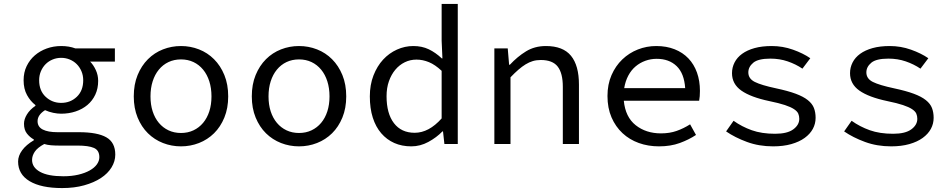

<svg xmlns="http://www.w3.org/2000/svg" viewBox="-20 -732 4840 976"><path d="M296 224Q189 224 130.5 189Q72 154 72 89Q72 60 92.5 32Q113 4 152 -19V-23Q132 -34 117 -53Q102 -72 102 -103Q102 -126 117 -150.5Q132 -175 160 -194V-198Q135 -217 117.5 -248.5Q100 -280 100 -324Q100 -364 115.5 -396Q131 -428 157 -450.5Q183 -473 217.5 -485.5Q252 -498 291 -498Q331 -498 363 -486H564V-419H438Q455 -402 467 -376Q479 -350 479 -321Q479 -282 464.5 -251Q450 -220 424.5 -198.5Q399 -177 364.5 -165.5Q330 -154 291 -154Q272 -154 250.5 -158.5Q229 -163 209 -172Q171 -148 171 -116Q171 -87 197.5 -73.5Q224 -60 272 -60H381Q475 -60 520.5 -34Q566 -8 566 54Q566 88 547 119Q528 150 493 173Q458 196 408 210Q358 224 296 224ZM291 -209Q338 -209 370.5 -240Q403 -271 403 -324Q403 -349 394 -370Q385 -391 370 -406Q355 -421 334.5 -429.5Q314 -438 291 -438Q268 -438 247.5 -429.5Q227 -421 212 -406Q197 -391 188 -370Q179 -349 179 -324Q179 -271 212 -240Q245 -209 291 -209ZM302 164Q344 164 378 156Q412 148 436 134.5Q460 121 472.5 103.5Q485 86 485 67Q485 32 457.5 20Q430 8 374 8H279Q258 8 239.5 6.5Q221 5 205 0Q170 19 156.5 39.5Q143 60 143 81Q143 119 183.5 141.5Q224 164 302 164Z M900 12Q852 12 808.5 -5Q765 -22 732 -54.5Q699 -87 679.5 -134.5Q660 -182 660 -242Q660 -303 679.5 -350.5Q699 -398 732 -431Q765 -464 808.5 -481Q852 -498 900 -498Q948 -498 991.5 -481Q1035 -464 1068 -431Q1101 -398 1120.5 -350.5Q1140 -303 1140 -242Q1140 -182 1120.5 -134.5Q1101 -87 1068 -54.5Q1035 -22 991.5 -5Q948 12 900 12ZM900 -56Q935 -56 963.5 -69.5Q992 -83 1012.5 -107.5Q1033 -132 1044 -166Q1055 -200 1055 -242Q1055 -284 1044 -318.5Q1033 -353 1012.5 -378Q992 -403 963.5 -416.5Q935 -430 900 -430Q865 -430 836.5 -416.5Q808 -403 787.5 -378Q767 -353 756 -318.5Q745 -284 745 -242Q745 -200 756 -166Q767 -132 787.5 -107.5Q808 -83 836.5 -69.5Q865 -56 900 -56Z M1500 12Q1452 12 1408.5 -5Q1365 -22 1332 -54.5Q1299 -87 1279.5 -134.5Q1260 -182 1260 -242Q1260 -303 1279.5 -350.5Q1299 -398 1332 -431Q1365 -464 1408.5 -481Q1452 -498 1500 -498Q1548 -498 1591.5 -481Q1635 -464 1668 -431Q1701 -398 1720.5 -350.5Q1740 -303 1740 -242Q1740 -182 1720.5 -134.5Q1701 -87 1668 -54.5Q1635 -22 1591.5 -5Q1548 12 1500 12ZM1500 -56Q1535 -56 1563.5 -69.5Q1592 -83 1612.5 -107.5Q1633 -132 1644 -166Q1655 -200 1655 -242Q1655 -284 1644 -318.5Q1633 -353 1612.5 -378Q1592 -403 1563.5 -416.5Q1535 -430 1500 -430Q1465 -430 1436.5 -416.5Q1408 -403 1387.5 -378Q1367 -353 1356 -318.5Q1345 -284 1345 -242Q1345 -200 1356 -166Q1367 -132 1387.5 -107.5Q1408 -83 1436.5 -69.5Q1465 -56 1500 -56Z M2071 12Q2023 12 1984.5 -5Q1946 -22 1918 -54.5Q1890 -87 1875 -134Q1860 -181 1860 -242Q1860 -301 1878.5 -348.5Q1897 -396 1927.5 -429Q1958 -462 1998 -480Q2038 -498 2081 -498Q2125 -498 2159.5 -481.5Q2194 -465 2226 -435H2229L2225 -525V-712H2307V0H2239L2232 -64H2229Q2199 -33 2157.5 -10.5Q2116 12 2071 12ZM2088 -57Q2160 -57 2225 -130V-372Q2192 -403 2160.5 -416Q2129 -429 2097 -429Q2065 -429 2037.5 -415.5Q2010 -402 1989.5 -377.5Q1969 -353 1957 -319Q1945 -285 1945 -243Q1945 -155 1982.5 -106Q2020 -57 2088 -57Z M2493 0V-486H2561L2568 -403H2572Q2610 -444 2654 -471Q2698 -498 2755 -498Q2842 -498 2882.5 -448.5Q2923 -399 2923 -302V0H2841V-291Q2841 -360 2815 -393.5Q2789 -427 2729 -427Q2707 -427 2688.5 -421.5Q2670 -416 2652 -405Q2634 -394 2615 -377.5Q2596 -361 2575 -339V0Z M3330 12Q3275 12 3227.5 -5Q3180 -22 3144.5 -55Q3109 -88 3088.5 -135.5Q3068 -183 3068 -244Q3068 -303 3088.5 -350Q3109 -397 3143.5 -430Q3178 -463 3222.5 -480.5Q3267 -498 3316 -498Q3368 -498 3409.5 -481.5Q3451 -465 3479.5 -435Q3508 -405 3523 -363Q3538 -321 3538 -270Q3538 -256 3537 -243Q3536 -230 3534 -220H3151Q3159 -137 3211.5 -95.5Q3264 -54 3340 -54Q3384 -54 3419.5 -66.5Q3455 -79 3488 -100L3518 -46Q3482 -22 3435.5 -5Q3389 12 3330 12ZM3318 -433Q3288 -433 3260.5 -423Q3233 -413 3211 -394.5Q3189 -376 3174 -348Q3159 -320 3153 -284H3463Q3458 -359 3419.5 -396Q3381 -433 3318 -433Z M3910 12Q3838 12 3777 -10.5Q3716 -33 3671 -64L3709 -118Q3751 -88 3801.5 -70Q3852 -52 3920 -52Q3982 -52 4012.5 -74.5Q4043 -97 4043 -128Q4043 -142 4038 -154Q4033 -166 4016.5 -177Q4000 -188 3970 -198Q3940 -208 3891 -218Q3796 -238 3748.5 -271.5Q3701 -305 3701 -360Q3701 -389 3714 -414.5Q3727 -440 3752.5 -458.5Q3778 -477 3815.5 -487.5Q3853 -498 3903 -498Q3959 -498 4011 -479.5Q4063 -461 4099 -436L4059 -383Q4025 -406 3984 -420Q3943 -434 3896 -434Q3834 -434 3809 -413Q3784 -392 3784 -364Q3784 -332 3817 -315.5Q3850 -299 3925 -283Q3986 -270 4025 -255.5Q4064 -241 4086.5 -223Q4109 -205 4117.5 -183Q4126 -161 4126 -133Q4126 -103 4112 -77Q4098 -51 4070.5 -31Q4043 -11 4002.5 0.5Q3962 12 3910 12Z M4510 12Q4438 12 4377 -10.5Q4316 -33 4271 -64L4309 -118Q4351 -88 4401.5 -70Q4452 -52 4520 -52Q4582 -52 4612.5 -74.5Q4643 -97 4643 -128Q4643 -142 4638 -154Q4633 -166 4616.5 -177Q4600 -188 4570 -198Q4540 -208 4491 -218Q4396 -238 4348.5 -271.5Q4301 -305 4301 -360Q4301 -389 4314 -414.5Q4327 -440 4352.5 -458.5Q4378 -477 4415.5 -487.5Q4453 -498 4503 -498Q4559 -498 4611 -479.5Q4663 -461 4699 -436L4659 -383Q4625 -406 4584 -420Q4543 -434 4496 -434Q4434 -434 4409 -413Q4384 -392 4384 -364Q4384 -332 4417 -315.5Q4450 -299 4525 -283Q4586 -270 4625 -255.5Q4664 -241 4686.5 -223Q4709 -205 4717.5 -183Q4726 -161 4726 -133Q4726 -103 4712 -77Q4698 -51 4670.5 -31Q4643 -11 4602.5 0.5Q4562 12 4510 12Z"/></svg>

Font: Source Code Pro
Style: Regular
Weight: 400
Monospace: yes
Designer: Paul D. Hunt, Teo Tuominen
Foundry: Adobe Systems Incorporated
Version: Version 2.030;PS 1.000;hotconv 16.6.51;makeotf.lib2.5.65220